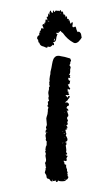

<svg xmlns="http://www.w3.org/2000/svg" viewBox="-79 -723 441 758"><g transform="rotate(-10 141.0 -343.5)"><path d="M50 -33V-43Q50 -44 48 -48L46 -53L48 -58L50 -62Q53 -67 52 -71Q53 -72 55 -72Q53 -76 54 -82Q55 -87 53 -91Q59 -95 60 -104V-119Q66 -129 61 -134L63 -136L64 -138Q66 -140 64 -142L67 -151L68 -154L70 -156Q73 -160 73 -165Q73 -166 75 -174Q70 -179 74 -185V-196Q74 -201 78 -204Q74 -216 84 -222Q80 -223 82 -230L85 -234L87 -239Q87 -241 89 -263Q91 -269 94 -274Q98 -281 98 -284L100 -290L101 -296L102 -299L104 -302Q106 -307 102 -309Q101 -312 106 -317V-325Q106 -328 112 -330Q111 -333 111 -342Q114 -345 114 -349V-358Q114 -364 120 -376Q119 -383 125 -386Q123 -393 124 -394L125 -397V-400Q125 -404 128 -406Q127 -413 131 -422Q131 -423 132.5 -426.5Q134 -430 135 -432L136 -436L137 -441Q144 -456 149 -471L153 -481Q157 -487 158 -490Q166 -499 174 -499Q182 -499 189 -495Q200 -492 223 -480L224 -476L225 -472Q225 -468 220 -466L221 -464V-462Q219 -460 218 -458L217 -456L215 -454L217 -452L218 -449Q220 -446 218 -443Q216 -439 215 -436L214 -429Q212 -420 206 -416H211Q212 -414 211 -413L210 -411L209 -410Q209 -408 211 -406Q208 -404 207 -405L204 -406H202V-398Q204 -393 208 -394L206 -389L204 -384Q202 -379 196 -381Q198 -369 202 -365Q204 -362 198 -359L196 -361L193 -364Q192 -363 192 -361V-358Q190 -356 190 -355Q190 -352 193 -354V-347Q192 -342 195 -339Q189 -338 181 -341Q179 -338 183 -335L186 -331L188 -328Q188 -333 189 -334Q190 -336 195 -334Q196 -330 191 -326L187 -323Q186 -322 184 -319L182 -318L180 -317L175 -314V-310Q179 -313 182 -311L184 -308L187 -305Q187 -300 185 -298Q183 -296 179 -297Q179 -295 177 -293L174 -290Q180 -286 181 -279H176Q174 -276 176 -270V-268L177 -265Q177 -260 176 -257Q169 -254 170 -247Q170 -245 171 -244L172 -243V-241Q170 -238 168 -234V-231L169 -228Q169 -224 162 -223Q163 -221 164.5 -217.5Q166 -214 166 -213H163L160 -212L164 -208Q162 -206 156 -206Q154 -204 155 -203L156 -202L157 -201Q155 -199 155 -197L156 -194Q158 -189 153 -184Q156 -178 157 -171Q158 -167 155 -162Q150 -158 146 -159Q146 -158 149 -156L151 -155L152 -154Q148 -152 150 -148Q146 -147 146 -144V-138Q146 -124 143 -120L144 -116L146 -112Q146 -108 139 -109Q141 -104 147 -103Q136 -92 141 -88Q141 -87 139 -85H137L135 -84L131 -86L128 -87Q126 -85 128 -83L129 -81V-79Q127 -77 129 -75L131 -71L135 -69Q133 -67 133 -60Q133 -54 135 -52Q132 -45 136 -38Q134 -38 133 -37Q135 -29 132 -25Q134 -23 135 -20L132 -16L130 -13Q125 -10 121 -11L120 -12Q118 -14 117 -12Q122 -10 123 -7Q99 -7 92 -14L91 -12L90 -10Q86 -8 84 -10Q81 -11 85 -14Q83 -16 79 -15H72Q63 -13 61 -22L60 -24Q58 -26 57 -27Q52 -27 50 -33ZM111 -568V-575Q106 -579 110 -586Q114 -592 120 -592Q116 -600 126 -601L123 -602L120 -603Q129 -608 131 -617H134L136 -618V-616L137 -614Q138 -613 139 -614Q141 -617 139 -622Q137 -628 138 -629L140 -631L143 -633Q145 -628 146 -631L147 -635V-638L148 -637L149 -635L151 -638Q154 -638 154 -639L151 -640L153 -644Q154 -646 154 -648H156L158 -647Q160 -646 162 -648L160 -652V-657L162 -659Q164 -659 165 -656Q165 -658 167 -664Q169 -670 169 -671Q170 -669 171 -666.5Q172 -664 173 -664Q172 -667 174 -673L176 -676L178 -680L179 -679Q180 -678 181 -678V-675Q182 -670 187 -669V-671L188 -674Q188 -676 190 -678Q192 -678 192 -677V-674Q192 -671 196 -672Q197 -676 200 -676L202 -675Q204 -675 205 -676Q207 -671 211 -674Q216 -667 216 -676Q220 -675 220 -669Q221 -670 221.5 -669Q222 -668 223 -665L225 -669Q227 -667 227 -664V-659Q227 -653 232 -655V-652Q232 -650 234 -650V-647L233 -643Q237 -644 237 -648Q239 -646 239 -644V-640Q237 -635 243 -635Q245 -632 247 -626V-621L248 -615Q250 -615 252 -617L254 -619L255 -621Q259 -618 256 -611L254 -606Q253 -602 255 -600Q256 -599 260 -599L264 -601Q266 -600 267 -595V-590L268 -585Q270 -573 274 -579Q280 -576 282 -568V-553L275 -546Q272 -543 266 -539Q254 -533 247 -539Q225 -556 212 -584L210 -586L208 -588Q205 -591 206 -594Q205 -594 201 -592L197 -589Q192 -586 188 -590Q184 -583 191 -583Q188 -580 185 -574L183 -569L182 -565Q178 -553 167 -555Q171 -551 170 -547Q170 -539 163 -546Q163 -542 160 -542L158 -541Q157 -541 155 -539Q152 -540 149 -539Q145 -543 143 -541Q142 -535 135 -540L129 -544Q124 -547 123 -547Q114 -552 114 -562Q110 -564 111 -568ZM175 -561 177 -563Q177 -565 176 -566Q176 -568 174 -568V-565Q176 -564 171 -562Q174 -560 175 -561ZM168 -638Q164 -642 161 -642Q161 -639 168 -638ZM134 -156Q137 -155 139 -157Q135 -158 134 -156ZM152 -192H145Q149 -189 152 -192ZM70 -18Q72 -16 73 -18L72 -20L71 -21Q69 -19 70 -18ZM197 -591Q196 -595 192 -595L194 -594Q196 -592 197 -591ZM80 -210 81 -209V-207Q82 -207 83 -208V-210L82 -211Q81 -210 80 -210ZM242 -632 240 -628Q241 -627 241.5 -628.5Q242 -630 242 -632ZM148 -178V-174Q150 -176 148 -178ZM157 -224Q157 -225 155 -227Q155 -224 157 -224ZM176 -279 175 -280Q174 -282 172 -280H174ZM217 -663V-661Q220 -661 218 -663Q217 -664 217 -663ZM143 -202H146V-203H143ZM163 -273 164 -272Q165 -272 165 -273Q164 -274 163 -273ZM126 -70Q129 -70 130 -71Q127 -71 126 -70ZM210 -445Q210 -442 212 -442L211 -443Q210 -444 210 -445ZM56 -34 57 -33Q57 -34 56 -34ZM251 -609Z"/></g></svg>

Font: Kom-post
Style: Regular
Weight: 400
Designer: @guaschetti
Foundry: guaschetti
Version: Version 1.00 December 6, 2021, initial release